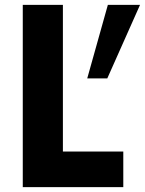

<svg xmlns="http://www.w3.org/2000/svg" viewBox="-20 -770 596 790"><path d="M238.8 -750V-146.5H487.3V0H73.7V-750ZM556.2 -750 421.4 -447.3H338.9L423.8 -750Z"/></svg>

Font: Now
Style: Bold
Weight: 700
Designer: Alfredo Marco Pradil
Foundry: Alfredo Marco Pradil
Version: Version 1.002;PS 001.002;hotconv 1.0.88;makeotf.lib2.5.64775